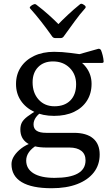

<svg xmlns="http://www.w3.org/2000/svg" viewBox="-20 -774 587 1019"><path d="M431 -744Q438 -737 432 -730Q404 -699 376.5 -661Q349 -623 317 -579Q311 -572 302 -572H273Q264 -572 258 -579Q227 -623 198 -660Q169 -697 141 -728Q134 -735 143 -741Q146 -744 149.5 -746.5Q153 -749 157 -750Q166 -755 173 -749Q206 -724 238 -695.5Q270 -667 301 -635H279Q310 -667 341 -696Q372 -725 403 -750Q410 -757 419 -752Q422 -751 425 -748.5Q428 -746 431 -744ZM254 225Q149 225 95 192.5Q41 160 41 97Q41 75 55 53.5Q69 32 93 13.5Q117 -5 147 -15L177 -4Q149 12 134 33Q119 54 119 78Q119 122 158 146Q197 170 269 170Q434 170 434 77Q434 44 411.5 26.5Q389 9 348 9H226Q158 9 123 -15.5Q88 -40 88 -87Q88 -108 96 -123.5Q104 -139 125.5 -155.5Q147 -172 185 -194L213 -188Q185 -171 171.5 -152.5Q158 -134 158 -114Q158 -91 174.5 -80Q191 -69 225 -69H372Q439 -69 474 -39.5Q509 -10 509 46Q509 101 478 141Q447 181 390 203Q333 225 254 225ZM269 -210Q323 -210 353.5 -241Q384 -272 384 -327Q384 -380 349.5 -414Q315 -448 261 -448Q212 -448 182.5 -418Q153 -388 153 -337Q153 -281 185 -245.5Q217 -210 269 -210ZM354 -476Q407 -456 436.5 -417.5Q466 -379 466 -329Q466 -278 441.5 -239.5Q417 -201 372.5 -180Q328 -159 267 -159Q207 -159 161.5 -180.5Q116 -202 90.5 -240Q65 -278 65 -328Q65 -379 90.5 -417.5Q116 -456 161.5 -477.5Q207 -499 267 -499Q309 -499 354.5 -493Q400 -487 452 -480L392 -484L502 -515Q511 -516 516 -508Q521 -496 525 -480Q529 -464 530 -449Q531 -440 521 -440H353Z"/></svg>

Font: Hahmlet
Style: Regular
Weight: 400
Designer: Minjoo Ham & Mark Frömberg
Foundry: hypertype
Version: Version 1.001; ttfautohint (v1.8.3)